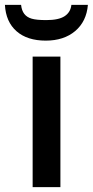

<svg xmlns="http://www.w3.org/2000/svg" viewBox="-53 -774 383 794"><path d="M0 0ZM196.8 0H82V-540H196.8ZM136.2 -606Q59.6 -606 15.4 -644.8Q-28.8 -683.6 -32.7 -753.9H34.2Q36.6 -730.5 47.4 -716.6Q58.1 -702.6 77.9 -696.8Q97.7 -690.9 138.2 -690.9Q189.5 -690.9 214.1 -707Q238.8 -723.1 242.2 -753.9H310.5Q304.7 -685.1 257.8 -645.5Q210.9 -606 136.2 -606Z"/></svg>

Font: Open Sans Semibold
Style: Regular
Weight: 600
Foundry: Ascender Corporation
Version: Version 1.10; ttfautohint (v1.5.65-e2d9)